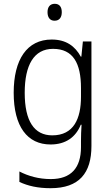

<svg xmlns="http://www.w3.org/2000/svg" viewBox="-20 -843 581 1010"><path d="M268 -823C243 -823 230 -806 230 -779C230 -751 243 -734 267 -734C292 -734 305 -751 305 -779C305 -806 293 -823 268 -823ZM252 -635C122 -635 52 -530 52 -355C52 -177 124 -83 246 -83C324 -83 378 -120 405 -187H409C407 -157 406 -128 406 -101V-69C406 40 354 99 247 99C184 99 128 83 82 59V114C127 135 179 147 246 147C397 147 461 67 461 -75V-625H416L408 -545H405C375 -600 328 -635 252 -635ZM259 -586C365 -586 406 -510 406 -380V-334C406 -219 368 -131 255 -131C160 -131 110 -206 110 -355C110 -500 158 -586 259 -586Z"/></svg>

Font: Noto Sans Kannada UI SemiCondensed Light
Style: Regular
Weight: 300
Width: 4
Designer: Jelle Bosma - Monotype Design Team
Foundry: Monotype Imaging Inc.
Version: Version 2.005